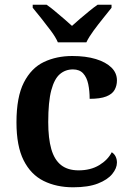

<svg xmlns="http://www.w3.org/2000/svg" viewBox="-20 -786 555 816"><path d="M291 10Q220 10 165.5 -17Q111 -44 80.5 -104.5Q50 -165 50 -266Q50 -374 81.5 -435.5Q113 -497 166.5 -522.5Q220 -548 287 -548Q345 -548 387.5 -535Q430 -522 453.5 -499Q477 -476 477 -444Q477 -422 467 -404Q457 -386 431.5 -376Q406 -366 361 -366Q361 -400 355 -428.5Q349 -457 333.5 -474Q318 -491 290 -491Q258 -491 234.5 -471Q211 -451 198 -402.5Q185 -354 185 -267Q185 -198 198 -152.5Q211 -107 239.5 -84.5Q268 -62 314 -62Q365 -62 401.5 -84Q438 -106 455 -139Q466 -132 471.5 -120.5Q477 -109 477 -95Q477 -71 457 -46.5Q437 -22 396 -6Q355 10 291 10ZM226 -606Q216 -629 196 -655.5Q176 -682 155.5 -708Q135 -734 119 -753V-766H178Q194 -755 213 -739Q232 -723 251.5 -706.5Q271 -690 286 -676Q301 -690 320.5 -706.5Q340 -723 359.5 -739Q379 -755 395 -766H454V-753Q439 -734 418 -708Q397 -682 377.5 -655.5Q358 -629 347 -606Z"/></svg>

Font: Noto Rashi Hebrew SemiBold
Style: Regular
Weight: 600
Version: Version 1.006